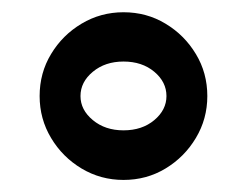

<svg xmlns="http://www.w3.org/2000/svg" viewBox="-20 -474 401 312"><path d="M44.4 -317.9Q44.4 -355.5 63 -386.2Q81.5 -417 112.5 -435.5Q143.6 -454.1 180.7 -454.1Q218.3 -454.1 249 -435.5Q279.8 -417 298.3 -386.2Q316.9 -355.5 316.9 -317.9Q316.9 -280.8 298.3 -249.8Q279.8 -218.8 249 -200.2Q218.3 -181.6 180.7 -181.6Q143.6 -181.6 112.5 -200.2Q81.5 -218.8 63 -249.8Q44.4 -280.8 44.4 -317.9ZM110.8 -317.9Q110.8 -295.4 130.9 -278.8Q150.9 -262.2 180.7 -262.2Q210.9 -262.2 230.7 -278.8Q250.5 -295.4 250.5 -317.9Q250.5 -340.8 230.7 -357.4Q210.9 -374 180.7 -374Q150.9 -374 130.9 -357.4Q110.8 -340.8 110.8 -317.9Z"/></svg>

Font: Pinar DS4-SemiBold
Style: Regular
Weight: 600
Designer: Amin Abedi
Version: Version 2.000